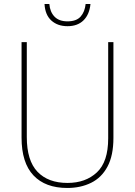

<svg xmlns="http://www.w3.org/2000/svg" viewBox="-20 -1016 669 953"><path d="M543 -332Q543 -244 513.5 -189Q484 -134 432 -108.5Q380 -83 314 -83Q205 -83 146 -145.5Q87 -208 87 -333V-807H113V-336Q113 -219 166 -163.5Q219 -108 315 -108Q405 -108 461 -160.5Q517 -213 517 -329V-807H543ZM429 -996Q424 -944 394.5 -915Q365 -886 315 -886Q266 -886 235 -914Q204 -942 201 -996H225Q228 -957 250.5 -933.5Q273 -910 315 -910Q359 -910 380 -933.5Q401 -957 405 -996Z"/></svg>

Font: Noto Sans Kannada UI SemiCondensed Thin
Style: Regular
Weight: 100
Width: 4
Designer: Jelle Bosma - Monotype Design Team
Foundry: Monotype Imaging Inc.
Version: Version 2.005; ttfautohint (v1.8.4.7-5d5b)